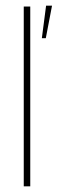

<svg xmlns="http://www.w3.org/2000/svg" viewBox="-20 -659 204 679"><path d="M64 0V-636H87V0ZM128 -524 143 -639H164L142 -524Z"/></svg>

Font: Alumni Sans SC Thin
Style: Regular
Weight: 100
Designer: Robert E. Leuschke
Foundry: Robert E. Leuschke
Version: Version 1.018